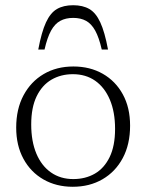

<svg xmlns="http://www.w3.org/2000/svg" viewBox="-20 -705 560 735"><path d="M260.5 -19.5Q307 -19.5 343 -40.2Q379 -61 399.8 -103.8Q420.5 -146.5 420.5 -211.5Q420.5 -276.5 400.5 -323.5Q380.5 -370.5 344.5 -395.8Q308.5 -421 259 -421Q213 -421 177 -400Q141 -379 120.2 -336.2Q99.5 -293.5 99.5 -228.5Q99.5 -164 119.2 -117Q139 -70 175.2 -44.8Q211.5 -19.5 260.5 -19.5ZM258.5 10Q195.5 10 146.5 -18Q97.5 -46 69.8 -97Q42 -148 42 -216.5Q42 -287.5 70 -340Q98 -392.5 147.2 -421.5Q196.5 -450.5 261 -450.5Q324.5 -450.5 373.5 -422.5Q422.5 -394.5 450.2 -343.8Q478 -293 478 -224Q478 -152.5 450 -100Q422 -47.5 372.5 -18.8Q323 10 258.5 10ZM260 -636.5Q231.5 -636.5 210.8 -625.2Q190 -614 175.5 -587.8Q161 -561.5 150.5 -515.5H126.5Q139 -582.5 156 -619.2Q173 -656 198 -670.5Q223 -685 260 -685Q297 -685 322 -670.5Q347 -656 364 -619.2Q381 -582.5 393.5 -515.5H369.5Q359 -561.5 344.5 -587.8Q330 -614 309.5 -625.2Q289 -636.5 260 -636.5Z"/></svg>

Font: Newsreader 16pt 16pt Light
Style: Regular
Weight: 300
Version: Version 1.003